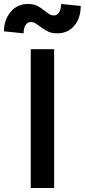

<svg xmlns="http://www.w3.org/2000/svg" viewBox="-66 -948 427 968"><path d="M207 -700V0H89V-700ZM76 -928Q103 -928 122 -918.5Q141 -909 161 -892Q175 -881 184.5 -875.5Q194 -870 205 -870Q223 -870 232.5 -886.5Q242 -903 242 -928L341 -918Q341 -858 309 -819Q277 -780 222 -780Q195 -780 176 -789Q157 -798 135 -815Q119 -827 110 -832Q101 -837 90 -837Q72 -837 62.5 -821Q53 -805 53 -780L-46 -790Q-46 -848 -12.5 -888Q21 -928 76 -928Z"/></svg>

Font: MedMera Sans Semibold
Style: Regular
Weight: 600
Designer: Kasper Nordkvist
Foundry: UNCUT.wtf
Version: Version 1.300